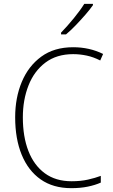

<svg xmlns="http://www.w3.org/2000/svg" viewBox="-20 -970 586 1000"><path d="M361 -688Q275 -688 216.5 -644Q158 -600 128.5 -525Q99 -450 99 -359Q99 -258 128 -183.5Q157 -109 213.5 -67.5Q270 -26 353 -26Q400 -26 438 -34.5Q476 -43 505 -54V-19Q476 -6 437.5 2Q399 10 351 10Q257 10 192 -35.5Q127 -81 93 -164Q59 -247 59 -359Q59 -461 93.5 -543.5Q128 -626 195 -675Q262 -724 361 -724Q446 -724 517 -689L502 -655Q467 -673 431.5 -680.5Q396 -688 361 -688ZM464 -943Q448 -920 424 -892.5Q400 -865 374 -838Q348 -811 324 -791H298V-800Q330 -833 364 -874.5Q398 -916 419 -950H464Z"/></svg>

Font: Noto Sans Gujarati UI SemiCondensed ExtraLight
Style: Regular
Weight: 200
Width: 4
Designer: Jelle Bosma - Monotype Design Team, Universal Thirst
Foundry: Monotype Imaging Inc.
Version: Version 2.106; ttfautohint (v1.8.4.7-5d5b)